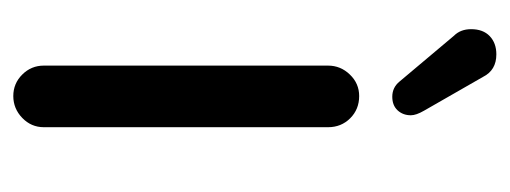

<svg xmlns="http://www.w3.org/2000/svg" viewBox="-254 -492 752 283"><g transform="rotate(90 121.5 -350.0)"><path d="M99.6 -563.5 32.2 -643.6Q22.5 -653.3 22.5 -668.9Q22.5 -686.5 32.7 -696.3Q43 -706.1 59.6 -706.1Q83 -706.1 92.8 -686.5L142.6 -599.6Q149.4 -587.9 149.4 -580.1Q149.4 -568.4 142.1 -560.5Q134.8 -552.7 122.1 -552.7Q108.4 -552.7 99.6 -563.5ZM76.2 -39.1V-458Q76.2 -476.6 89.4 -490.2Q102.5 -503.9 121.1 -503.9Q140.6 -503.9 153.8 -490.7Q167 -477.5 167 -458V-39.1Q167 -20.5 153.3 -7.3Q139.6 5.9 121.1 5.9Q102.5 5.9 89.4 -7.3Q76.2 -20.5 76.2 -39.1Z"/></g></svg>

Font: KTXP_ComRound
Style: Medium
Weight: 500
Version: Version 1.01;May 16, 2022;FontCreator 13.0.0.2683 64-bit